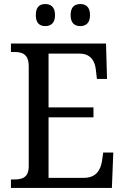

<svg xmlns="http://www.w3.org/2000/svg" viewBox="-20 -929 618 949"><path d="M377 -800C403 -800 425 -814 425 -854C425 -896 403 -909 377 -909C350 -909 329 -896 329 -854C329 -814 350 -800 377 -800ZM204 -800C230 -800 252 -814 252 -854C252 -896 230 -909 204 -909C177 -909 157 -896 157 -854C157 -814 177 -800 204 -800ZM34 0H533L540 -175H490L484 -132C477 -88 454 -50 395 -50H220V-349H442V-398H220V-664H373C429 -664 450 -626 454 -582L459 -539H509L504 -714H34V-672H49C89 -672 122 -663 122 -601V-108C122 -51 90 -42 49 -42H34Z"/></svg>

Font: Noto Serif Sinhala SemiCondensed
Style: Regular
Weight: 400
Width: 4
Designer: Jelle Bosma - Monotype Design Team
Foundry: Monotype Imaging Inc.
Version: Version 2.007